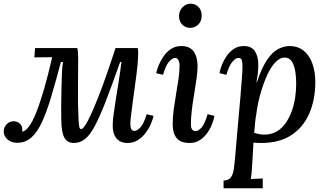

<svg xmlns="http://www.w3.org/2000/svg" viewBox="-23 -759 1759 1034"><path d="M69 10Q38 10 17.5 -8Q-3 -26 -3 -51Q-3 -73 12.5 -89.5Q28 -106 51 -106Q69 -106 83 -94Q97 -82 97 -63Q97 -59 97 -56Q97 -53 96 -50Q114 -52 133.5 -78.5Q153 -105 173 -155.5Q193 -206 214.5 -280Q236 -354 258 -451L162 -450L166 -500H393Q396 -489 397 -475Q398 -461 398 -446Q398 -362 397 -279Q396 -196 400 -115Q402 -87 404 -75.5Q406 -64 415 -64Q426 -64 449.5 -107.5Q473 -151 510.5 -247Q548 -343 599 -500H719Q721 -488 721 -481.5Q721 -475 721 -467Q721 -443 717 -403Q713 -363 706.5 -317Q700 -271 694 -225.5Q688 -180 683.5 -144.5Q679 -109 679 -92Q679 -74 684 -64Q689 -54 701 -54Q716 -54 734 -74Q752 -94 767 -144L804 -135Q800 -116 789.5 -91.5Q779 -67 761.5 -43.5Q744 -20 719.5 -4.5Q695 11 663 11Q639 11 621 0.5Q603 -10 593.5 -31Q584 -52 584 -84Q584 -107 589 -144.5Q594 -182 601.5 -228.5Q609 -275 617 -325.5Q625 -376 631 -425H624Q580 -300 547.5 -216Q515 -132 488.5 -82Q462 -32 435 -10.5Q408 11 375 11Q340 11 324 -17Q308 -45 307 -114Q306 -147 306.5 -190Q307 -233 308 -278.5Q309 -324 310.5 -363Q312 -402 316 -425H305Q277 -320 253 -239Q229 -158 203.5 -102.5Q178 -47 146 -18.5Q114 10 69 10Z M954 -511Q999 -511 1020 -481.5Q1041 -452 1041 -403Q1041 -375 1035.5 -335.5Q1030 -296 1022.5 -252Q1015 -208 1010 -166Q1005 -124 1005 -90Q1005 -71 1011.5 -62Q1018 -53 1030 -53Q1046 -53 1063.5 -73.5Q1081 -94 1095 -144L1132 -135Q1128 -114 1118 -88.5Q1108 -63 1091.5 -40.5Q1075 -18 1052 -3.5Q1029 11 999 11Q950 11 928.5 -15Q907 -41 907 -89Q907 -128 912.5 -169Q918 -210 925 -251Q932 -292 938 -331.5Q944 -371 944 -408Q944 -422 938.5 -434.5Q933 -447 920 -447Q905 -447 887 -426.5Q869 -406 855 -356L818 -365Q822 -384 832 -408.5Q842 -433 858.5 -456.5Q875 -480 898.5 -495.5Q922 -511 954 -511ZM1004 -739Q1030 -739 1047 -720.5Q1064 -702 1063 -673Q1063 -645 1045 -627Q1027 -609 1001 -609Q975 -609 958 -627Q941 -645 941 -673Q942 -702 960.5 -720.5Q979 -739 1004 -739Z M1181 255V213Q1208 213 1220 196.5Q1232 180 1236 152.5Q1240 125 1243 90Q1251 -6 1258.5 -88.5Q1266 -171 1271.5 -234.5Q1277 -298 1280 -341Q1283 -384 1283 -402Q1283 -421 1279.5 -434Q1276 -447 1260 -447Q1246 -447 1228.5 -426.5Q1211 -406 1196 -356L1159 -365Q1162 -384 1171.5 -408.5Q1181 -433 1197 -456.5Q1213 -480 1236 -495.5Q1259 -511 1290 -511Q1331 -511 1349.5 -483.5Q1368 -456 1368 -411Q1368 -384 1365 -360Q1362 -336 1358 -315H1360Q1387 -396 1416.5 -438.5Q1446 -481 1477 -496Q1508 -511 1536 -511Q1582 -511 1613 -485.5Q1644 -460 1659.5 -416Q1675 -372 1675 -318Q1675 -222 1642.5 -147.5Q1610 -73 1545.5 -31Q1481 11 1384 11Q1374 11 1363 10.5Q1352 10 1342 9Q1338 75 1336 113.5Q1334 152 1332 172.5Q1330 193 1328 205Q1344 204 1361 203.5Q1378 203 1392 202V255ZM1400 -34Q1439 -34 1468 -51.5Q1497 -69 1517 -98.5Q1537 -128 1549.5 -164Q1562 -200 1567 -237Q1572 -274 1572 -306Q1572 -349 1566 -381Q1560 -413 1546.5 -431Q1533 -449 1509 -449Q1485 -449 1461 -424.5Q1437 -400 1417 -357Q1397 -314 1381 -259Q1365 -204 1357 -143Q1353 -120 1350.5 -95.5Q1348 -71 1346 -44Q1360 -39 1373.5 -36.5Q1387 -34 1400 -34Z"/></svg>

Font: Lora Medium
Style: Italic
Weight: 500
Italic angle: -3°
Designer: Olga Karpushina, Alexei Vanyashin (Cyrillic)
Foundry: Cyreal
Version: Version 3.004